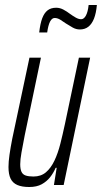

<svg xmlns="http://www.w3.org/2000/svg" viewBox="-20 -741 408 769"><path d="M97 8Q68 8 49.5 0Q31 -8 22.5 -25.5Q14 -43 14 -72Q14 -93 18 -121Q22 -149 29 -185L98 -510H144L79 -199Q71 -158 66 -130Q61 -102 61 -83Q61 -64 66 -53Q71 -42 83 -38Q95 -34 114 -34Q144 -34 164 -51Q184 -68 198 -97.5Q212 -127 221.5 -164.5Q231 -202 240 -244L296 -510H341L235 0H196L207 -69H203Q194 -48 180.5 -31Q167 -14 147 -3Q127 8 97 8ZM137 -611Q141 -646 149 -667.5Q157 -689 170.5 -699.5Q184 -710 205 -710Q220 -710 234 -702.5Q248 -695 261 -685Q272 -677 283.5 -670.5Q295 -664 305 -664Q316 -664 324 -678.5Q332 -693 335 -721H368Q365 -688 356.5 -666.5Q348 -645 334 -634Q320 -623 300 -623Q285 -623 271.5 -630.5Q258 -638 244 -647Q233 -655 221.5 -662Q210 -669 199 -669Q188 -669 180.5 -654.5Q173 -640 169 -611Z"/></svg>

Font: Saira UltraCondensed Light
Style: Italic
Weight: 300
Width: 1
Italic angle: -12°
Designer: Hector Gatti with collaboration of the Omnibus-Type team
Foundry: Omnibus-Type
Version: Version 1.101